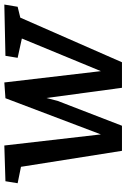

<svg xmlns="http://www.w3.org/2000/svg" viewBox="128 -698 570 865"><g transform="rotate(-90 412.5 -265.0)"><path d="M815 -470 766 -458 565 0H450L404 -340L391 -290L279 0H166L94 -455L20 -470L29 -525L190 -530L240 -95L403 -525L474 -530L525 -95L672 -451L585 -470L594 -525L825 -530Z"/></g></svg>

Font: Bitter
Style: Italic
Weight: 400
Italic angle: -9°
Designer: Sol Matas
Foundry: Sol Matas
Version: Version 1.001